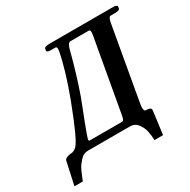

<svg xmlns="http://www.w3.org/2000/svg" viewBox="-173 -808 1097 1109"><g transform="rotate(-30 375.0 -253.5)"><path d="M530.8 -598.1H409.2Q396 -598.1 384.8 -563Q347.7 -418 303.2 -292Q292 -262.2 272.5 -212.2Q252.9 -162.1 251 -157.2Q217.8 -70.3 215.8 -59.1Q215.8 -58.1 215.3 -56.2Q214.8 -54.2 214.8 -53.2Q214.8 -46.4 219.2 -45.9H435.1Q442.9 -45.9 447 -52.5Q451.2 -59.1 455.1 -82L541 -564Q543 -582 543 -585Q543 -598.1 530.8 -598.1ZM127.9 -53.2Q158.7 -82 242.2 -301.8Q304.2 -467.8 325.2 -579.1Q327.1 -591.3 327.1 -596.2Q327.1 -610.4 315.9 -609.9H287.1Q259.3 -609.9 261.2 -623L263.2 -633.8Q265.1 -646 297.9 -646H725.1Q734.9 -646 742.4 -642.6Q750 -639.2 750 -636.2L748 -622.1Q745.1 -609.9 715.8 -609.9H686Q670.9 -609.9 664.1 -563L579.1 -81.1Q577.1 -73.2 577.1 -60.1Q577.1 -35.2 587.9 -35.2Q623 -35.2 623 -19V-12.2L603 139.2H545.9Q544.9 106 538.6 77.4Q532.2 48.8 513.2 24.4Q494.1 0 464.8 0H183.1Q168 0 154.5 6.1Q141.1 12.2 129.2 26.1Q117.2 40 109.6 49.6Q102.1 59.1 92 81.1Q82 103 79.6 110.1Q77.1 117.2 67.9 139.2H12.2L44.9 -12.2Q46.9 -22 61.5 -28.6Q76.2 -35.2 91.8 -35.2Q108.9 -35.2 127.9 -53.2Z"/></g></svg>

Font: Linux Libertine O
Style: Semibold Italic
Weight: 600
Italic angle: -11.5°
Designer: Philipp H. Poll
Foundry: Philipp H. Poll
Version: Version 5.1.2